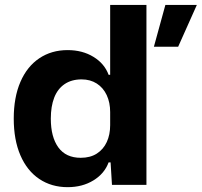

<svg xmlns="http://www.w3.org/2000/svg" viewBox="-20 -749 818 778"><path d="M35.7 -268.3Q35.7 -354.6 62.7 -417.1Q89.7 -479.6 139.2 -512.8Q188.7 -546 254.1 -546Q314 -546 358.7 -518.6Q403.4 -491.3 420.1 -445.9H426.4V-729H573.4V0H433.7L428.1 -91H420.1Q403.4 -45.6 358.7 -18.1Q314 9.4 254.1 9.4Q188.7 9.4 139.2 -23.8Q89.7 -57 62.7 -119.6Q35.7 -182.3 35.7 -268.3ZM426.4 -241.9V-295Q426.4 -333.4 412.4 -363.6Q398.3 -393.7 372.1 -410.5Q345.9 -427.3 310.7 -427.3Q269.7 -427.3 241.5 -408Q213.3 -388.7 199.6 -353.2Q185.9 -317.7 185.9 -268.3Q185.9 -193.6 216.5 -151.6Q247.1 -109.6 307.1 -109.6Q345.9 -109.6 372.4 -126.7Q399 -143.9 412.7 -173.6Q426.4 -203.4 426.4 -241.9ZM650.1 -729H777.6L701.9 -559.6H603.6Z"/></svg>

Font: Mona Sans VF XLt
Style: Regular
Weight: 200
Designer: Deni Anggara
Foundry: GitHub
Version: Version 2.000;Glyphs 3.2.3 (3260)